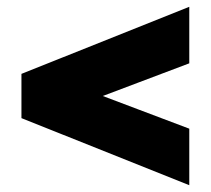

<svg xmlns="http://www.w3.org/2000/svg" viewBox="-20 -617 619 564"><path d="M536 -73 43 -270V-400L536 -597V-431L176 -295V-375L536 -239Z"/></svg>

Font: Outfit Thin Black
Style: Regular
Weight: 900
Version: Version 1.100;gftools[0.9.27]